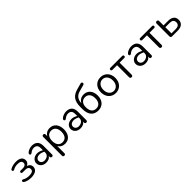

<svg xmlns="http://www.w3.org/2000/svg" viewBox="412 -2443 4359 4359"><g transform="rotate(-45 2592.0 -263.5)"><path d="M241 9C380 9 451 -48 451 -134C451 -193 414 -237 355 -250C404 -268 435 -308 435 -358C435 -444 373 -495 250 -495C179 -495 117 -481 64 -450C24 -428 48 -371 95 -395C139 -421 186 -432 239 -432C323 -432 357 -401 357 -352C357 -305 320 -277 263 -277H186C164 -277 151 -266 151 -247C151 -228 164 -215 186 -215H273C337 -215 374 -188 374 -137C374 -83 336 -55 240 -55C185 -55 129 -67 86 -94C40 -121 15 -62 57 -38C102 -8 172 9 241 9Z M720 9C786 9 844 -10 870 -63V-31C870 -7 885 7 910 7C934 7 948 -8 948 -32V-306C948 -436 880 -496 762 -497C720 -497 647 -482 599 -434C563 -403 598 -349 639 -382C684 -421 730 -433 762 -432C827 -431 869 -396 869 -314V-245L854 -253C709 -337 554 -267 552 -143C551 -62 617 8 720 9ZM628 -144C628 -222 730 -265 847 -208L869 -198V-168C869 -83 785 -52 734 -52C668 -52 628 -90 628 -144Z M1126 187C1153 187 1166 172 1166 145V-85C1195 -27 1256 9 1332 9C1462 9 1543 -89 1543 -243C1543 -398 1461 -495 1332 -495C1255 -495 1194 -459 1165 -400V-452C1165 -479 1152 -493 1126 -493C1100 -493 1087 -479 1087 -452V145C1087 172 1100 187 1126 187ZM1314 -57C1223 -57 1165 -123 1165 -243C1165 -363 1223 -429 1314 -429C1405 -429 1464 -363 1464 -243C1464 -123 1405 -57 1314 -57Z M1821 9C1887 9 1945 -10 1971 -63V-31C1971 -7 1986 7 2011 7C2035 7 2049 -8 2049 -32V-306C2049 -436 1981 -496 1863 -497C1821 -497 1748 -482 1700 -434C1664 -403 1699 -349 1740 -382C1785 -421 1831 -433 1863 -432C1928 -431 1970 -396 1970 -314V-245L1955 -253C1810 -337 1655 -267 1653 -143C1652 -62 1718 8 1821 9ZM1729 -144C1729 -222 1831 -265 1948 -208L1970 -198V-168C1970 -83 1886 -52 1835 -52C1769 -52 1729 -90 1729 -144Z M2398 9C2538 9 2628 -89 2628 -242C2628 -393 2543 -488 2417 -488C2335 -488 2272 -447 2242 -381V-384C2242 -493 2297 -571 2404 -600L2559 -643C2584 -649 2597 -665 2591 -688C2586 -711 2568 -719 2544 -712L2399 -672C2242 -629 2164 -537 2164 -343V-268C2164 -88 2253 9 2398 9ZM2396 -57C2302 -57 2247 -122 2247 -247C2247 -355 2303 -422 2396 -422C2489 -422 2545 -355 2545 -240C2545 -121 2490 -57 2396 -57Z M2961 9C3100 9 3194 -96 3194 -243C3194 -390 3100 -495 2961 -495C2822 -495 2728 -390 2728 -243C2728 -96 2822 9 2961 9ZM2961 -57C2873 -57 2808 -131 2808 -243C2808 -356 2873 -429 2961 -429C3049 -429 3113 -356 3113 -243C3113 -131 3049 -57 2961 -57Z M3465 7C3493 7 3506 -8 3506 -35V-420H3653C3677 -420 3690 -432 3690 -453C3690 -475 3677 -486 3653 -486H3278C3254 -486 3240 -474 3240 -453C3240 -432 3254 -420 3278 -420H3424V-35C3424 -8 3439 7 3465 7Z M3910 9C3976 9 4034 -10 4060 -63V-31C4060 -7 4075 7 4100 7C4124 7 4138 -8 4138 -32V-306C4138 -436 4070 -496 3952 -497C3910 -497 3837 -482 3789 -434C3753 -403 3788 -349 3829 -382C3874 -421 3920 -433 3952 -432C4017 -431 4059 -396 4059 -314V-245L4044 -253C3899 -337 3744 -267 3742 -143C3741 -62 3807 8 3910 9ZM3818 -144C3818 -222 3920 -265 4037 -208L4059 -198V-168C4059 -83 3975 -52 3924 -52C3858 -52 3818 -90 3818 -144Z M4424 7C4452 7 4465 -8 4465 -35V-420H4612C4636 -420 4649 -432 4649 -453C4649 -475 4636 -486 4612 -486H4237C4213 -486 4199 -474 4199 -453C4199 -432 4213 -420 4237 -420H4383V-35C4383 -8 4398 7 4424 7Z M4770 0H4955C5075 0 5144 -60 5144 -158C5144 -258 5079 -313 4955 -313H4809V-452C4809 -479 4794 -493 4768 -493C4742 -493 4727 -479 4727 -452V-43C4727 -15 4742 0 4770 0ZM4947 -58H4809V-255H4947C5022 -255 5065 -224 5065 -157C5065 -90 5022 -58 4947 -58Z"/></g></svg>

Font: SN Pro Book
Style: Regular
Weight: 350
Designer: Tobias Whetton
Foundry: Supernotes
Version: Version 1.003;Glyphs 3.3 (3324)